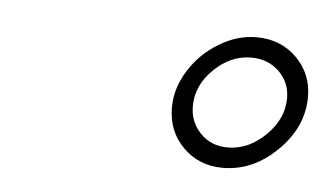

<svg xmlns="http://www.w3.org/2000/svg" viewBox="-28 -890 415 241"><g transform="rotate(5 179.0 -769.5)"><path d="M189 -756Q189 -780 203 -802.5Q217 -825 240 -839Q263 -853 287 -853Q318 -853 338 -833Q358 -813 358 -784Q358 -746 327.5 -716Q297 -686 259 -686Q229 -686 209 -706Q189 -726 189 -756ZM332 -780Q332 -800 318 -813.5Q304 -827 283 -827Q257 -827 236 -806.5Q215 -786 215 -760Q215 -740 228.5 -726Q242 -712 263 -712Q289 -712 310.5 -733Q332 -754 332 -780Z"/></g></svg>

Font: Be Vietnam Thin
Style: Italic
Weight: 250
Italic angle: -9°
Designer: Gabriel Lam
Foundry: TypeRant
Version: Version 3.000